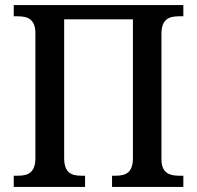

<svg xmlns="http://www.w3.org/2000/svg" viewBox="-20 -734 774 754"><path d="M34 0H314V-44H299C260 -44 232 -56 232 -113V-658H502V-113C502 -56 474 -44 435 -44H420V0H700V-44H683C645 -44 614 -55 614 -109V-601C614 -659 644 -670 683 -670H700V-714H34V-670H50C88 -670 119 -659 119 -604V-113C119 -56 90 -44 51 -44H34Z"/></svg>

Font: Noto Serif SemiCondensed Medium
Style: Regular
Weight: 500
Width: 4
Designer: Monotype Design Team
Foundry: Monotype Imaging Inc.
Version: Version 2.014